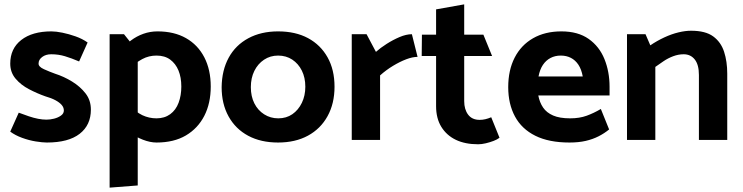

<svg xmlns="http://www.w3.org/2000/svg" viewBox="-20 -642 3409 881"><path d="M27 -38Q50 -21 81.5 -9.5Q113 2 144 7Q175 12 195 12Q294 12 345.5 -28Q397 -68 397 -139Q397 -182 372.5 -213.5Q348 -245 310.5 -268Q273 -291 232 -304Q207 -313 181.5 -324.5Q156 -336 157 -351Q157 -368 173.5 -380.5Q190 -393 215 -393Q248 -393 278 -384Q308 -375 343 -360L382 -447Q358 -464 327 -475Q296 -486 266.5 -492Q237 -498 216 -498Q128 -498 77.5 -458.5Q27 -419 27 -350Q27 -310 51.5 -281Q76 -252 113.5 -232.5Q151 -213 188 -200Q216 -192 234.5 -182Q253 -172 263 -160.5Q273 -149 273 -135Q273 -121 259.5 -111.5Q246 -102 228 -97.5Q210 -93 193 -93Q175 -93 154.5 -97Q134 -101 112 -108.5Q90 -116 66 -125Z M612 209V-406L549 -485H483V219ZM568 -323Q603 -355 633 -371Q663 -387 698 -387Q736 -387 761 -368.5Q786 -350 799 -318.5Q812 -287 812 -245Q812 -204 799.5 -170.5Q787 -137 761 -118Q735 -99 698 -99Q664 -99 633 -113.5Q602 -128 568 -167L531 -79Q546 -56 574 -35Q602 -14 635.5 -1Q669 12 698 12Q778 12 833 -20.5Q888 -53 917.5 -110.5Q947 -168 947 -245Q947 -322 917.5 -379Q888 -436 833.5 -467Q779 -498 703 -498Q669 -498 638 -487Q607 -476 580.5 -456Q554 -436 531 -408Z M1256 12Q1177 12 1119 -19Q1061 -50 1029 -107.5Q997 -165 997 -242Q998 -320 1029.5 -377.5Q1061 -435 1119.5 -466.5Q1178 -498 1256 -498Q1336 -498 1393.5 -467Q1451 -436 1483 -379Q1515 -322 1515 -244Q1515 -167 1483 -109Q1451 -51 1393 -19.5Q1335 12 1256 12ZM1257 -99Q1294 -99 1321.5 -118Q1349 -137 1365 -170Q1381 -203 1381 -244Q1381 -286 1365 -318Q1349 -350 1321 -368.5Q1293 -387 1256 -387Q1220 -387 1191.5 -368Q1163 -349 1147 -316.5Q1131 -284 1131 -242Q1131 -200 1147 -168Q1163 -136 1192 -117.5Q1221 -99 1257 -99Z M1724 0V-296Q1752 -321 1783.5 -340Q1815 -359 1844 -370Q1873 -381 1896 -381L1870 -485Q1844 -485 1813.5 -472Q1783 -459 1754 -440.5Q1725 -422 1705 -404L1662 -485H1594V0Z M2198 -483H2110V-622L1981 -599V-483H1916L1915 -385H1981V-155Q1981 -99 2005 -60Q2029 -21 2071.5 -0.5Q2114 20 2174 20Q2190 20 2209 15.5Q2228 11 2245 4.5Q2262 -2 2272 -10L2234 -104Q2220 -98 2207 -95Q2194 -92 2181 -92Q2146 -92 2128 -116Q2110 -140 2110 -178V-385H2238Z M2777 -204V-244Q2777 -313 2753.5 -371Q2730 -429 2681 -463.5Q2632 -498 2556 -498Q2481 -498 2426 -466.5Q2371 -435 2341.5 -377.5Q2312 -320 2312 -242Q2312 -165 2343 -107.5Q2374 -50 2436.5 -19Q2499 12 2593 12Q2635 12 2667.5 4.5Q2700 -3 2726.5 -16.5Q2753 -30 2775 -48L2737 -142Q2705 -123 2672 -111Q2639 -99 2596 -99Q2548 -99 2518 -112Q2488 -125 2472 -148.5Q2456 -172 2450 -204ZM2451 -291Q2457 -323 2471 -344Q2485 -365 2506 -376Q2527 -387 2553 -387Q2579 -387 2599.5 -376.5Q2620 -366 2634 -345Q2648 -324 2654 -291Z M2987 0V-335Q3004 -347 3024.5 -361Q3045 -375 3069 -384Q3093 -393 3117 -393Q3149 -393 3168 -369Q3187 -345 3187 -298V0H3317V-304Q3317 -360 3302.5 -404.5Q3288 -449 3252.5 -475Q3217 -501 3151 -501Q3125 -501 3093.5 -493.5Q3062 -486 3028.5 -470.5Q2995 -455 2964 -434L2942 -485H2857V0Z"/></svg>

Font: Catamaran Thin
Style: Bold
Weight: 700
Version: Version 2.000